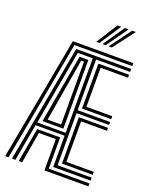

<svg xmlns="http://www.w3.org/2000/svg" viewBox="-177 -1077 923 1171"><g transform="rotate(20 284.5 -492.0)"><path d="M6 0 154.2 -800H546.5V-781H171.5L27.8 0ZM50 0 189.8 -762.2H546.5V-743.2H325.5V-414.2H536.5V-395.2H325.5V-56.8H546.5V-37.8H304V-240.8H115.8L72.2 0ZM94 0 133.2 -221.8H282.2V-19H546.5V0H260.8V-203H151L116.2 0ZM120 -259.8H304V-743.2H207ZM146.8 -278.5 225.2 -724.5H282.2V-278.5ZM173 -297.5H260.8V-705.5H242.5ZM347.2 -433V-724.5H546.5V-705.5H368.8V-452H536.5V-433ZM347.2 -75.5V-376.5H536.5V-357.5H368.8V-94.5H546.5V-75.5ZM289.8 -845 377.5 -983.8H401.8L310.2 -845ZM370.2 -845 472 -983.8H496.2L391 -845ZM330 -845 424.8 -983.8H449L350.5 -845Z"/></g></svg>

Font: Big Shoulders Inline Display Thin
Style: Bold
Weight: 700
Version: Version 2.002